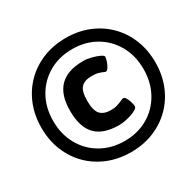

<svg xmlns="http://www.w3.org/2000/svg" viewBox="-157 -872 1053 1044"><g transform="rotate(-30 369.5 -350.0)"><path d="M380 8Q302 8 236.5 -18.5Q171 -45 123 -93Q75 -141 48.5 -206.5Q22 -272 22 -350Q22 -428 48.5 -493.5Q75 -559 123 -607Q171 -655 236.5 -681.5Q302 -708 380 -708Q458 -708 523 -681.5Q588 -655 636 -607Q684 -559 710.5 -493.5Q737 -428 737 -350Q737 -272 710.5 -206.5Q684 -141 636 -93Q588 -45 523 -18.5Q458 8 380 8ZM397 -152Q298 -152 250.5 -201Q203 -250 203 -353Q203 -453 252 -502.5Q301 -552 399 -552Q424 -552 451 -545Q478 -538 497 -529Q516 -520 516 -513Q516 -502 510 -484.5Q504 -467 495.5 -453.5Q487 -440 480 -440Q474 -440 465 -444.5Q456 -449 440.5 -453.5Q425 -458 398 -458Q354 -458 332.5 -435.5Q311 -413 311 -353Q311 -292 332.5 -268.5Q354 -245 397 -245Q424 -245 441.5 -251Q459 -257 470.5 -262.5Q482 -268 488 -268Q497 -268 504.5 -253.5Q512 -239 516.5 -222.5Q521 -206 521 -199Q521 -190 508 -181.5Q495 -173 475.5 -166.5Q456 -160 435 -156Q414 -152 397 -152ZM380 -62Q462 -62 526 -99Q590 -136 626.5 -201.5Q663 -267 663 -350Q663 -434 626.5 -499Q590 -564 526 -601Q462 -638 380 -638Q298 -638 233.5 -601Q169 -564 132.5 -499Q96 -434 96 -350Q96 -267 132.5 -201.5Q169 -136 233.5 -99Q298 -62 380 -62Z"/></g></svg>

Font: Asap Black
Style: Italic
Weight: 900
Italic angle: -6°
Designer: Pablo Cosgaya
Foundry: Omnibus-Type
Version: Version 3.001